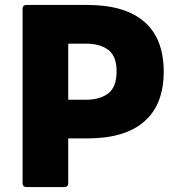

<svg xmlns="http://www.w3.org/2000/svg" viewBox="-20 -754 720 774"><path d="M87 0Q71 0 71 -16V-718Q71 -734 87 -734H332Q484 -734 562 -666Q640 -598 640 -465Q640 -333 562 -264.5Q484 -196 332 -196H255V-16Q255 0 239 0ZM327 -578H255V-352H327Q384 -352 417 -378Q450 -404 450 -467Q450 -527 417 -552.5Q384 -578 327 -578Z"/></svg>

Font: LINE Seed Sans App ExtraBold
Style: Regular
Weight: 800
Designer: LINE VX Design & Dalton Maag Ltd & Sandoll Inc
Foundry: Dalton Maag Ltd
Version: Version 1.003